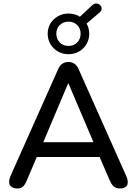

<svg xmlns="http://www.w3.org/2000/svg" viewBox="-20 -1064 776 1091"><path d="M367 -590 226 -256H511L369 -590ZM78 7Q58 7 46 -2Q34 -11 33 -20Q32 -29 32 -32Q32 -45 38 -60L309 -668Q319 -692 334.5 -702Q350 -712 369 -712Q387 -712 402.5 -702Q418 -692 428 -668L699 -60Q706 -44 706 -31Q706 -28 705 -19Q704 -10 693 -1.5Q682 7 662 7Q640 7 627 -4Q614 -15 604 -38L546 -172H189L132 -38Q122 -14 110 -3.5Q98 7 78 7ZM369 -756Q336 -756 309 -771.5Q282 -787 266.5 -813.5Q251 -840 251 -872Q251 -905 266.5 -930.5Q282 -956 309 -971.5Q336 -987 369 -987Q388 -987 404 -982.5Q420 -978 434 -969L505 -1035Q517 -1045 529 -1044Q541 -1043 549 -1035Q557 -1027 557.5 -1015.5Q558 -1004 547 -994L472 -930Q487 -904 487 -872Q487 -840 471.5 -813.5Q456 -787 429 -771.5Q402 -756 369 -756ZM369 -803Q400 -803 419 -823Q438 -843 438 -872Q438 -902 419 -921.5Q400 -941 369 -941Q339 -941 319.5 -921.5Q300 -902 300 -872Q300 -843 319.5 -823Q339 -803 369 -803Z"/></svg>

Font: Nunito SemiBold
Style: Regular
Weight: 600
Designer: Vernon Adams
Foundry: Vernon Adams
Version: Version 3.602